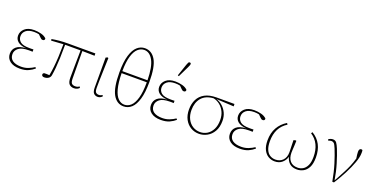

<svg xmlns="http://www.w3.org/2000/svg" viewBox="-22 -1559 4630 2358"><g transform="rotate(20 2293.0 -380.0)"><path d="M227 13Q146 13 99.5 -23Q53 -59 53 -119Q53 -176 93.5 -210.5Q134 -245 218 -249Q147 -254 109.5 -284Q72 -314 72 -363Q72 -416 115 -454.5Q158 -493 238 -493Q285 -493 329.5 -481Q374 -469 399 -443Q402 -429 394 -421.5Q386 -414 375 -414Q363 -414 354.5 -419.5Q346 -425 337 -435L308 -464Q279 -471 244 -471Q174 -471 138 -441Q102 -411 102 -365Q102 -321 136.5 -293Q171 -265 253 -265Q265 -265 278 -265Q291 -265 308 -266V-236Q292 -237 280.5 -237Q269 -237 259 -237Q167 -237 126 -204.5Q85 -172 85 -125Q85 -70 125 -42.5Q165 -15 237 -15Q287 -15 330 -32Q373 -49 405 -71L417 -57Q386 -29 340.5 -8Q295 13 227 13Z M475 -442 472 -462Q516 -470 567.5 -475Q619 -480 682 -480H1039L1040 -450L879 -453L882 -91Q883 -45 899 -30.5Q915 -16 943 -16Q963 -16 975.5 -21Q988 -26 998 -33L1006 -17Q997 -7 979.5 2.5Q962 12 937 12Q898 12 875 -11.5Q852 -35 852 -96Q852 -171 853.5 -262Q855 -353 856 -453H654Q654 -350 651 -276.5Q648 -203 643 -148.5Q638 -94 630 -46Q625 -18 602 -3.5Q579 11 548 11Q532 11 523.5 3.5Q515 -4 515 -14Q515 -29 529 -37Q545 -38 562.5 -38Q580 -38 600 -36Q611 -95 617.5 -154.5Q624 -214 627.5 -285.5Q631 -357 632 -452Z M1247 12Q1216 12 1195.5 -8.5Q1175 -29 1175 -87V-476L1201 -486L1209 -480Q1206 -377 1203.5 -303.5Q1201 -230 1200 -179Q1199 -128 1199 -91Q1199 -45 1213 -30.5Q1227 -16 1252 -16Q1269 -16 1279.5 -21Q1290 -26 1298 -31L1305 -15Q1297 -6 1282 3Q1267 12 1247 12Z M1586 13Q1496 13 1446 -75.5Q1396 -164 1396 -363Q1396 -500 1421.5 -585Q1447 -670 1491.5 -709.5Q1536 -749 1592 -749Q1682 -749 1732.5 -662Q1783 -575 1783 -376Q1783 -239 1757.5 -153Q1732 -67 1687.5 -27Q1643 13 1586 13ZM1591 -726Q1546 -726 1508.5 -693Q1471 -660 1448.5 -586Q1426 -512 1425 -389H1754Q1751 -565 1706.5 -645.5Q1662 -726 1591 -726ZM1587 -10Q1634 -10 1671.5 -44.5Q1709 -79 1731.5 -156.5Q1754 -234 1754 -363H1425Q1427 -238 1448 -160Q1469 -82 1505.5 -46Q1542 -10 1587 -10Z M2071 13Q1990 13 1943.5 -23Q1897 -59 1897 -119Q1897 -176 1937.5 -210.5Q1978 -245 2062 -249Q1991 -254 1953.5 -284Q1916 -314 1916 -363Q1916 -416 1959 -454.5Q2002 -493 2082 -493Q2129 -493 2173.5 -481Q2218 -469 2243 -443Q2246 -429 2238 -421.5Q2230 -414 2219 -414Q2207 -414 2198.5 -419.5Q2190 -425 2181 -435L2152 -464Q2123 -471 2088 -471Q2018 -471 1982 -441Q1946 -411 1946 -365Q1946 -321 1980.5 -293Q2015 -265 2097 -265Q2109 -265 2122 -265Q2135 -265 2152 -266V-236Q2136 -237 2124.5 -237Q2113 -237 2103 -237Q2011 -237 1970 -204.5Q1929 -172 1929 -125Q1929 -70 1969 -42.5Q2009 -15 2081 -15Q2131 -15 2174 -32Q2217 -49 2249 -71L2261 -57Q2230 -29 2184.5 -8Q2139 13 2071 13ZM2083 -574 2136 -730Q2144 -753 2150 -763Q2156 -773 2166 -773Q2184 -773 2184 -756Q2184 -745 2168 -712L2098 -568Z M2570 13Q2511 13 2462 -16Q2413 -45 2384 -99Q2355 -153 2355 -228Q2355 -302 2383.5 -359Q2412 -416 2471.5 -448.5Q2531 -481 2624 -481H2857L2858 -450L2630 -462H2629Q2673 -449 2709.5 -417Q2746 -385 2768 -338.5Q2790 -292 2790 -234Q2790 -152 2758 -97Q2726 -42 2675.5 -14.5Q2625 13 2570 13ZM2386 -231Q2386 -164 2411.5 -114.5Q2437 -65 2480 -38.5Q2523 -12 2576 -12Q2627 -12 2668.5 -38Q2710 -64 2735 -113.5Q2760 -163 2760 -233Q2760 -296 2737 -343Q2714 -390 2676 -420Q2638 -450 2593 -459Q2489 -452 2437.5 -390.5Q2386 -329 2386 -231Z M3103 13Q3022 13 2975.5 -23Q2929 -59 2929 -119Q2929 -176 2969.5 -210.5Q3010 -245 3094 -249Q3023 -254 2985.5 -284Q2948 -314 2948 -363Q2948 -416 2991 -454.5Q3034 -493 3114 -493Q3161 -493 3205.5 -481Q3250 -469 3275 -443Q3278 -429 3270 -421.5Q3262 -414 3251 -414Q3239 -414 3230.5 -419.5Q3222 -425 3213 -435L3184 -464Q3155 -471 3120 -471Q3050 -471 3014 -441Q2978 -411 2978 -365Q2978 -321 3012.5 -293Q3047 -265 3129 -265Q3141 -265 3154 -265Q3167 -265 3184 -266V-236Q3168 -237 3156.5 -237Q3145 -237 3135 -237Q3043 -237 3002 -204.5Q2961 -172 2961 -125Q2961 -70 3001 -42.5Q3041 -15 3113 -15Q3163 -15 3206 -32Q3249 -49 3281 -71L3293 -57Q3262 -29 3216.5 -8Q3171 13 3103 13Z M3560 13Q3515 13 3476.5 -9.5Q3438 -32 3414.5 -79.5Q3391 -127 3391 -201Q3391 -298 3431.5 -369Q3472 -440 3544 -483L3556 -465Q3422 -383 3422 -201Q3422 -133 3440.5 -91Q3459 -49 3491 -30Q3523 -11 3561 -11Q3620 -11 3657 -49Q3694 -87 3694 -154Q3694 -179 3693 -200.5Q3692 -222 3691.5 -248Q3691 -274 3690 -312L3720 -319L3726 -314Q3725 -275 3723.5 -248.5Q3722 -222 3720.5 -201.5Q3719 -181 3719 -159Q3719 -89 3753 -50Q3787 -11 3852 -11Q3888 -11 3920 -29.5Q3952 -48 3972 -90Q3992 -132 3992 -202Q3992 -382 3864 -465L3876 -483Q4022 -396 4022 -205Q4022 -123 3997 -75.5Q3972 -28 3933 -7.5Q3894 13 3852 13Q3791 13 3756 -17Q3721 -47 3707 -100Q3695 -54 3657 -20.5Q3619 13 3560 13Z M4313 6Q4291 -116 4260 -215.5Q4229 -315 4199 -388Q4180 -435 4166.5 -448Q4153 -461 4135 -461Q4122 -461 4111 -457.5Q4100 -454 4093 -451L4086 -467Q4096 -475 4111.5 -481Q4127 -487 4143 -487Q4175 -487 4191.5 -464.5Q4208 -442 4227 -396Q4256 -324 4286 -225.5Q4316 -127 4333 -20L4358 -64Q4385 -115 4409 -160Q4433 -205 4454 -254Q4475 -303 4492 -363Q4483 -420 4483 -449Q4483 -491 4512 -491Q4524 -491 4528 -485Q4530 -477 4530 -467Q4530 -457 4530 -449Q4530 -395 4502.5 -319.5Q4475 -244 4431 -159.5Q4387 -75 4335 6Z"/></g></svg>

Font: Source Serif 4 SmText ExtraLight
Style: Regular
Weight: 200
Designer: Frank Grießhammer
Foundry: Adobe
Version: Version 4.005;hotconv 1.1.0;makeotfexe 2.6.0